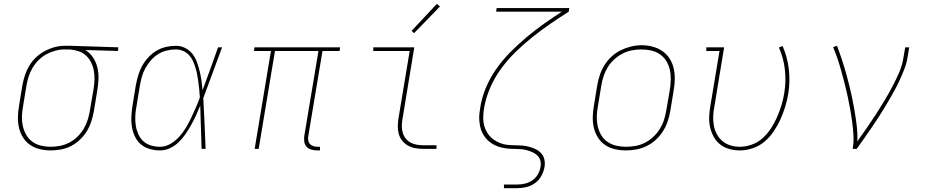

<svg xmlns="http://www.w3.org/2000/svg" viewBox="-20 -777 4840 1002"><path d="M245 8Q216 8 188 1.5Q160 -5 137.5 -20.5Q115 -36 100.5 -59Q86 -82 79.5 -109Q73 -136 73.5 -165Q74 -194 79 -223L97 -333Q102 -360 110.5 -385.5Q119 -411 133.5 -435Q148 -459 169 -478.5Q190 -498 214.5 -511Q239 -524 265.5 -531Q292 -538 318 -538Q322 -538 325.5 -538Q329 -538 333 -538Q337 -538 341 -538Q345 -538 349 -538L598 -530L595 -511L425 -516Q449 -502 465 -478Q481 -454 488 -425.5Q495 -397 494 -367Q493 -337 488 -307L470 -197Q465 -170 456.5 -143.5Q448 -117 433.5 -93Q419 -69 397.5 -48.5Q376 -28 351 -15Q326 -2 298.5 3Q271 8 245 8ZM245 -11Q269 -11 294 -16Q319 -21 342 -33Q365 -45 384 -63.5Q403 -82 416.5 -104.5Q430 -127 437.5 -151Q445 -175 449 -200L468 -310Q472 -334 473 -358.5Q474 -383 470 -406Q466 -429 456 -450Q446 -471 429.5 -486.5Q413 -502 390.5 -509.5Q368 -517 344 -519H330Q326 -519 323 -519Q320 -519 317 -519Q293 -519 269 -512.5Q245 -506 222.5 -494Q200 -482 181.5 -463.5Q163 -445 150 -423Q137 -401 129.5 -377.5Q122 -354 118 -330L100 -220Q95 -194 94.5 -168Q94 -142 99.5 -118Q105 -94 117.5 -72.5Q130 -51 149.5 -37Q169 -23 194 -17Q219 -11 245 -11Z M815 8Q788 8 761.5 0.5Q735 -7 715.5 -23.5Q696 -40 684.5 -64Q673 -88 668.5 -114Q664 -140 665.5 -168Q667 -196 671 -223L689 -333Q694 -359 701.5 -384.5Q709 -410 722 -433.5Q735 -457 754 -477.5Q773 -498 796.5 -512Q820 -526 846 -532Q872 -538 898 -538Q924 -538 946.5 -526.5Q969 -515 984 -496Q999 -477 1007.5 -453.5Q1016 -430 1022 -405.5Q1028 -381 1031.5 -356Q1035 -331 1037 -306Q1058 -362 1078 -418Q1098 -474 1118 -530H1139Q1114 -464 1090 -397.5Q1066 -331 1041 -265Q1045 -199 1047.5 -132.5Q1050 -66 1053 0H1032Q1030 -57 1028.5 -113.5Q1027 -170 1025 -226Q1015 -201 1003.5 -176Q992 -151 978.5 -126.5Q965 -102 949 -78.5Q933 -55 913 -35.5Q893 -16 867.5 -4Q842 8 815 8ZM815 -11Q843 -11 869 -26Q895 -41 915 -63Q935 -85 950 -110Q965 -135 977.5 -161.5Q990 -188 1001.5 -214.5Q1013 -241 1023 -268Q1022 -288 1020 -307.5Q1018 -327 1015.5 -346.5Q1013 -366 1009.5 -385Q1006 -404 1000.5 -422.5Q995 -441 987 -458.5Q979 -476 966.5 -489.5Q954 -503 936 -511Q918 -519 898 -519Q875 -519 851 -513.5Q827 -508 806 -495Q785 -482 768 -462.5Q751 -443 739 -421.5Q727 -400 720.5 -377Q714 -354 710 -330L692 -220Q687 -196 686 -171Q685 -146 688.5 -122.5Q692 -99 701.5 -77.5Q711 -56 727.5 -40.5Q744 -25 767.5 -18Q791 -11 815 -11Z M1634 8Q1619 8 1604 3.5Q1589 -1 1579.5 -11.5Q1570 -22 1568 -37.5Q1566 -53 1568 -68L1642 -511H1415L1330 0H1309L1394 -511H1305L1308 -530H1755L1752 -511H1663L1589 -68Q1587 -57 1588.5 -45.5Q1590 -34 1597 -26Q1604 -18 1615 -14.5Q1626 -11 1637 -11H1650V8Z M2189 0Q2169 0 2148.5 -3.5Q2128 -7 2110.5 -16.5Q2093 -26 2080.5 -41Q2068 -56 2062 -75Q2056 -94 2056 -114.5Q2056 -135 2059 -156L2118 -511H1928V-530H2142L2080 -153Q2077 -135 2077 -117.5Q2077 -100 2082 -83.5Q2087 -67 2097.5 -54Q2108 -41 2122.5 -33Q2137 -25 2154.5 -22Q2172 -19 2189 -19H2258V0ZM2141 -604 2128 -616 2260 -757 2276 -743Z M2610 205V186H2680Q2700 186 2720.5 181Q2741 176 2759 163.5Q2777 151 2787.5 132Q2798 113 2801 93Q2804 76 2799.5 60Q2795 44 2783.5 33.5Q2772 23 2757 16.5Q2742 10 2726 6Q2710 2 2693.5 1Q2677 0 2660 0Q2643 0 2626 -2Q2609 -4 2593.5 -8Q2578 -12 2563.5 -19Q2549 -26 2536.5 -35.5Q2524 -45 2514 -57.5Q2504 -70 2497 -84Q2490 -98 2486.5 -114Q2483 -130 2481.5 -146.5Q2480 -163 2481.5 -180Q2483 -197 2486 -214Q2486 -214 2486 -214Q2486 -214 2486 -214Q2494 -267 2515.5 -318.5Q2537 -370 2569.5 -416.5Q2602 -463 2642.5 -504Q2683 -545 2727 -582Q2771 -619 2817.5 -652Q2864 -685 2912 -716H2569L2572 -735H2951L2948 -716Q2899 -685 2851 -652Q2803 -619 2757.5 -582.5Q2712 -546 2670 -505Q2628 -464 2594 -417Q2560 -370 2537.5 -317.5Q2515 -265 2506 -211Q2503 -192 2502 -172.5Q2501 -153 2504 -135Q2507 -117 2514.5 -100Q2522 -83 2533.5 -69.5Q2545 -56 2560 -46Q2575 -36 2592 -29.5Q2609 -23 2628 -21Q2647 -19 2666.5 -19Q2686 -19 2705 -17.5Q2724 -16 2742 -11Q2760 -6 2776.5 2Q2793 10 2805 23.5Q2817 37 2821 55.5Q2825 74 2822 93Q2818 117 2806 139.5Q2794 162 2773.5 177.5Q2753 193 2728.5 199Q2704 205 2680 205Z M3246 8Q3217 8 3189 1.5Q3161 -5 3138.5 -20Q3116 -35 3101 -58.5Q3086 -82 3079.5 -109Q3073 -136 3073.5 -165Q3074 -194 3079 -223L3097 -333Q3102 -361 3111 -387.5Q3120 -414 3135.5 -438.5Q3151 -463 3173 -483Q3195 -503 3221 -515.5Q3247 -528 3274.5 -534.5Q3302 -541 3329 -541Q3358 -541 3386 -533.5Q3414 -526 3436.5 -510.5Q3459 -495 3474 -472Q3489 -449 3495.5 -421.5Q3502 -394 3501.5 -365Q3501 -336 3496 -307L3478 -197Q3473 -169 3464 -142.5Q3455 -116 3439.5 -91.5Q3424 -67 3402 -47Q3380 -27 3354 -14.5Q3328 -2 3300.5 3Q3273 8 3246 8ZM3246 -11Q3271 -11 3296.5 -15.5Q3322 -20 3345.5 -32Q3369 -44 3389 -62.5Q3409 -81 3423 -103.5Q3437 -126 3445 -150.5Q3453 -175 3457 -200L3476 -310Q3480 -336 3480.5 -362.5Q3481 -389 3475.5 -413.5Q3470 -438 3457 -459Q3444 -480 3423.5 -494Q3403 -508 3378 -513.5Q3353 -519 3326 -519Q3301 -519 3276.5 -514Q3252 -509 3228.5 -497Q3205 -485 3185 -466.5Q3165 -448 3151.5 -426Q3138 -404 3130 -379.5Q3122 -355 3118 -330L3100 -220Q3095 -194 3094.5 -168Q3094 -142 3099.5 -117.5Q3105 -93 3117.5 -72Q3130 -51 3150 -37Q3170 -23 3195 -17Q3220 -11 3246 -11Z M3841 8Q3813 8 3786 0.5Q3759 -7 3738.5 -23Q3718 -39 3705 -62.5Q3692 -86 3686 -112.5Q3680 -139 3681 -167Q3682 -195 3687 -223L3735 -511H3666V-530H3759L3708 -220Q3703 -195 3702 -170Q3701 -145 3705.5 -121Q3710 -97 3721.5 -76Q3733 -55 3751 -40Q3769 -25 3792.5 -18Q3816 -11 3841 -11Q3872 -11 3904 -22.5Q3936 -34 3961 -57Q3986 -80 4004.5 -108.5Q4023 -137 4036 -167.5Q4049 -198 4058.5 -229Q4068 -260 4073 -292Q4083 -354 4076 -414.5Q4069 -475 4045 -529L4064 -537Q4089 -480 4096.5 -417Q4104 -354 4094 -289Q4088 -254 4078 -221Q4068 -188 4053.5 -155.5Q4039 -123 4018.5 -92.5Q3998 -62 3970.5 -38.5Q3943 -15 3908.5 -3.5Q3874 8 3841 8Z M4430 0Q4436 -35 4434 -70Q4432 -105 4427.5 -139Q4423 -173 4417 -206.5Q4411 -240 4404 -273Q4397 -306 4388.5 -339Q4380 -372 4371 -404.5Q4362 -437 4351.5 -468.5Q4341 -500 4328 -531L4348 -538Q4363 -499 4376 -459Q4389 -419 4400 -378Q4411 -337 4420.5 -295.5Q4430 -254 4437.5 -211.5Q4445 -169 4450.5 -126Q4456 -83 4454 -39Q4479 -74 4503 -108.5Q4527 -143 4550 -178.5Q4573 -214 4595 -250.5Q4617 -287 4636.5 -324Q4656 -361 4672.5 -399Q4689 -437 4695 -477L4704 -530H4725L4716 -477Q4711 -445 4698.5 -413.5Q4686 -382 4671.5 -351Q4657 -320 4640 -290Q4623 -260 4605.5 -230.5Q4588 -201 4569 -171.5Q4550 -142 4530.5 -113.5Q4511 -85 4491 -56.5Q4471 -28 4451 0Z"/></svg>

Font: Iosevka Curly Slab ThExObl
Style: Regular
Weight: 100
Width: 7
Italic angle: -9°
Monospace: yes
Designer: Belleve Invis
Foundry: Belleve Invis
Version: Version 11.1.0; ttfautohint (v1.8.3)